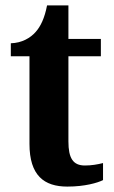

<svg xmlns="http://www.w3.org/2000/svg" viewBox="-20 -680 420 710"><path d="M229 10C294 10 341 -4 361 -14V-77C341 -72 319 -68 294 -68C250 -68 233 -95 233 -157V-472H353V-536H233V-660H154C145 -613 130 -582 112 -562C93 -540 61 -521 20 -520V-472H89V-148C89 -31 143 10 229 10Z"/></svg>

Font: Noto Serif Bengali SemiCondensed
Style: Bold
Weight: 700
Width: 4
Designer: Juan Bruce, Universal Thirst, Indian Type Foundry and the Monotype Design Team.
Foundry: Monotype Imaging Inc.
Version: Version 2.003